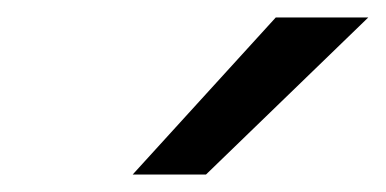

<svg xmlns="http://www.w3.org/2000/svg" viewBox="-20 -763 442 220"><path d="M132 -563 296 -743H402L216 -563Z"/></svg>

Font: Miedinger
Style: Bold-Italic
Weight: 700
Italic angle: -13°
Version: Version 001.000